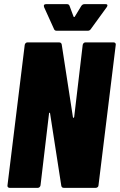

<svg xmlns="http://www.w3.org/2000/svg" viewBox="-20 -904 577 924"><path d="M391 -700H527Q532 -700 535 -696.5Q538 -693 537 -688L454 -12Q454 -7 450 -3.5Q446 0 441 0H287Q277 0 275 -10L221 -358Q221 -361 218.5 -361.5Q216 -362 216 -358L175 -12Q174 -7 170.5 -3.5Q167 0 162 0H26Q21 0 18 -3.5Q15 -7 16 -12L99 -688Q100 -693 103.5 -696.5Q107 -700 112 -700H264Q275 -700 277 -690L331 -340Q331 -337 333.5 -337Q336 -337 337 -341L378 -688Q379 -693 382.5 -696.5Q386 -700 391 -700ZM191 -876Q191 -884 202 -884H303Q312 -884 315 -875L334 -824Q337 -820 340 -824L371 -875Q377 -884 386 -884H488Q497 -884 497 -878Q497 -875 494 -870L417 -764Q412 -756 402 -756H253Q243 -756 240 -764L192 -870Q191 -872 191 -876Z"/></svg>

Font: Barlow Condensed ExtraBold
Style: Italic
Weight: 800
Width: 3
Italic angle: -7°
Designer: Jeremy Tribby
Foundry: Tribby Type
Version: Version 1.408